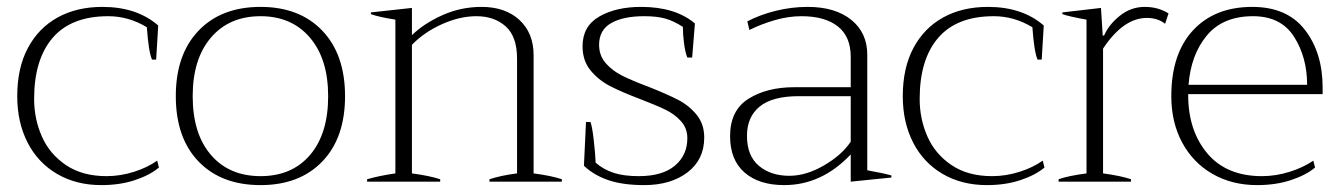

<svg xmlns="http://www.w3.org/2000/svg" viewBox="-20 -527 3891 557"><path d="M30 -248Q30 -330 61 -388Q92 -446 147.5 -476.5Q203 -507 277 -507Q377 -507 439 -453L433 -354H421Q411 -377 406 -448Q353 -480 294 -480Q187 -480 133 -417.5Q79 -355 79 -240Q79 -182 101.5 -131Q124 -80 171.5 -48Q219 -16 289 -16Q329 -16 368.5 -28.5Q408 -41 436 -61L441 -41Q415 -19 371.5 -4.5Q328 10 274 10Q201 10 145.5 -22.5Q90 -55 60 -113.5Q30 -172 30 -248Z M490 -248Q490 -369 556 -438Q622 -507 736 -507Q849 -507 915 -438Q981 -369 981 -248Q981 -127 915 -58.5Q849 10 736 10Q622 10 556 -58.5Q490 -127 490 -248ZM932 -248Q932 -356 879 -418Q826 -480 736 -480Q645 -480 592 -418Q539 -356 539 -248Q539 -139 592 -77.5Q645 -16 736 -16Q827 -16 879.5 -77.5Q932 -139 932 -248Z M1610 -7V0H1400V-7Q1433 -18 1480 -24V-357Q1480 -421 1447 -450.5Q1414 -480 1362 -480Q1314 -480 1262.5 -457Q1211 -434 1175 -397V-24Q1227 -17 1257 -7V0H1045V-7Q1079 -17 1127 -24V-470Q1077 -478 1056 -486V-491L1175 -504V-425Q1210 -459 1263.5 -483Q1317 -507 1377 -507Q1446 -507 1487 -469Q1528 -431 1528 -367V-24Q1581 -17 1610 -7Z M1674 -46 1680 -173H1693Q1698 -160 1702.5 -120.5Q1707 -81 1708 -55Q1731 -35 1760.5 -25.5Q1790 -16 1833 -16Q1902 -16 1938 -46.5Q1974 -77 1974 -126Q1974 -155 1955.5 -175.5Q1937 -196 1910 -209Q1883 -222 1836 -240Q1781 -261 1748.5 -278Q1716 -295 1693 -323Q1670 -351 1670 -393Q1670 -451 1718.5 -479Q1767 -507 1840 -507Q1939 -507 1996 -459L1988 -360H1974Q1968 -374 1964.5 -400.5Q1961 -427 1961 -449Q1935 -466 1910.5 -473Q1886 -480 1849 -480Q1788 -480 1753 -460Q1718 -440 1718 -397Q1718 -366 1737 -344Q1756 -322 1785 -307.5Q1814 -293 1862 -275Q1915 -254 1947 -237.5Q1979 -221 2001 -194Q2023 -167 2023 -128Q2023 -64 1974.5 -27Q1926 10 1849 10Q1788 10 1746 -4Q1704 -18 1674 -46Z M2098 -132Q2098 -207 2151.5 -240.5Q2205 -274 2284 -274H2448V-362Q2448 -421 2410.5 -450.5Q2373 -480 2305 -480Q2267 -480 2227.5 -468.5Q2188 -457 2154 -440L2148 -465Q2184 -484 2230 -495.5Q2276 -507 2323 -507Q2403 -507 2449.5 -469.5Q2496 -432 2496 -368V-33Q2546 -24 2566 -18V-12L2448 0V-79Q2364 10 2255 10Q2182 10 2140 -26.5Q2098 -63 2098 -132ZM2448 -116V-248H2297Q2221 -248 2184 -218Q2147 -188 2147 -133Q2147 -75 2181.5 -46Q2216 -17 2270 -17Q2319 -17 2371 -47.5Q2423 -78 2448 -116Z M2599 -248Q2599 -330 2630 -388Q2661 -446 2716.5 -476.5Q2772 -507 2846 -507Q2946 -507 3008 -453L3002 -354H2990Q2980 -377 2975 -448Q2922 -480 2863 -480Q2756 -480 2702 -417.5Q2648 -355 2648 -240Q2648 -182 2670.5 -131Q2693 -80 2740.5 -48Q2788 -16 2858 -16Q2898 -16 2937.5 -28.5Q2977 -41 3005 -61L3010 -41Q2984 -19 2940.5 -4.5Q2897 10 2843 10Q2770 10 2714.5 -22.5Q2659 -55 2629 -113.5Q2599 -172 2599 -248Z M3051 -7Q3079 -17 3132 -24V-470Q3082 -479 3062 -486V-491L3174 -504L3179 -424H3183Q3197 -456 3229 -481.5Q3261 -507 3301 -507Q3340 -507 3370 -488L3360 -458Q3339 -475 3307 -475Q3239 -475 3180 -386V-24Q3232 -17 3261 -7V0H3051Z M3427 -254V-251Q3427 -148 3482.5 -82Q3538 -16 3641 -16Q3681 -16 3721 -28.5Q3761 -41 3790 -61L3795 -41Q3769 -19 3725 -4.5Q3681 10 3627 10Q3554 10 3497.5 -22.5Q3441 -55 3409.5 -113.5Q3378 -172 3378 -248Q3378 -371 3441 -439Q3504 -507 3613 -507Q3714 -507 3765.5 -440.5Q3817 -374 3817 -273V-254ZM3428 -281H3772Q3772 -361 3734 -420.5Q3696 -480 3615 -480Q3528 -480 3481.5 -424.5Q3435 -369 3428 -281Z"/></svg>

Font: Trirong ExtraLight
Style: Regular
Weight: 275
Designer: Katatrad Team
Foundry: CadsonDemak
Version: Version 1.001